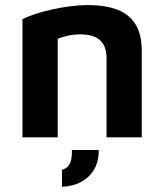

<svg xmlns="http://www.w3.org/2000/svg" viewBox="-20 -538 643 752"><path d="M68 -462.6Q87.2 -472.8 117.5 -482.9Q147.8 -493 183.3 -500.8Q218.8 -508.6 255 -513.4Q291.2 -518.2 322.8 -518.2Q391.6 -518.2 438.8 -500.3Q486 -482.4 510.6 -442.9Q535.2 -403.4 535.2 -338.2V0H397.2V-311.8Q397.2 -331 392.1 -347.7Q387 -364.4 375.5 -376.9Q364 -389.4 343.9 -396.4Q323.8 -403.4 293.8 -403.4Q270 -403.4 245.7 -398.1Q221.4 -392.8 206 -385.8V0H68ZM222.8 193.6V127Q239.4 122.4 247.7 111.8Q256 101.2 259.1 85.6Q262.2 70 261.6 49.6H366.6Q367.2 92.8 349.4 124.3Q331.6 155.8 299.3 173.7Q267 191.6 222.8 193.6Z"/></svg>

Font: Maven Pro VF Beta
Style: Regular
Weight: 400
Designer: Joe Prince
Foundry: Joe Prince
Version: Version 2.002